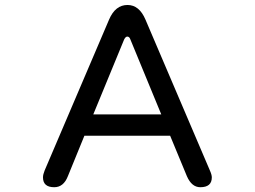

<svg xmlns="http://www.w3.org/2000/svg" viewBox="-20 -742 1040 783"><path d="M155.3 -18.6Q155.3 -30.3 162.1 -46.9L424.8 -662.1Q450.2 -721.7 500 -721.7Q547.9 -721.7 573.2 -662.1L835.9 -46.9Q843.8 -29.3 843.8 -18.6Q843.8 21.5 796.9 21.5Q761.7 21.5 742.2 -23.4L673.8 -188.5H324.2L256.8 -23.4Q239.3 21.5 201.2 21.5Q155.3 21.5 155.3 -18.6ZM511.7 -581.1Q507.8 -592.8 499 -592.8Q492.2 -592.8 486.3 -581.1L360.4 -275.4H637.7Z"/></svg>

Font: YuPearl-Regular
Style: Regular
Weight: 400
Designer: Max Yao
Foundry: Max-Everyday
Version: Version 1.011; ttfautohint (v1.8.3)